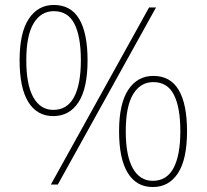

<svg xmlns="http://www.w3.org/2000/svg" viewBox="-20 -744 833 774"><path d="M197 -724Q266 -724 299.5 -667Q333 -610 333 -501Q333 -388 296.5 -332Q260 -276 195 -276Q129 -276 94 -333Q59 -390 59 -501Q59 -612 96 -668Q133 -724 197 -724ZM609 -714 213 0H185L581 -714ZM197 -699Q145 -699 115.5 -650Q86 -601 86 -501Q86 -402 114.5 -351.5Q143 -301 195 -301Q251 -301 278.5 -352.5Q306 -404 306 -501Q306 -597 280 -648Q254 -699 197 -699ZM598 -438Q667 -438 700.5 -381Q734 -324 734 -215Q734 -102 697.5 -46Q661 10 596 10Q530 10 495 -47Q460 -104 460 -215Q460 -326 497 -382Q534 -438 598 -438ZM598 -413Q546 -413 516.5 -364Q487 -315 487 -215Q487 -116 515.5 -65.5Q544 -15 596 -15Q652 -15 679.5 -66.5Q707 -118 707 -215Q707 -311 681 -362Q655 -413 598 -413Z"/></svg>

Font: Noto Sans Myanmar UI Thin
Style: Regular
Weight: 100
Designer: Monotype Design Team
Foundry: Monotype Imaging Inc.
Version: Version 2.103; ttfautohint (v1.8.4.7-5d5b)